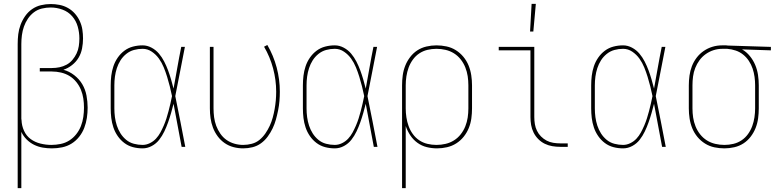

<svg xmlns="http://www.w3.org/2000/svg" viewBox="-20 -764 4040 999"><path d="M72 215V-535Q72 -561 75 -586Q78 -611 87 -635Q96 -659 111 -680.5Q126 -702 147 -716.5Q168 -731 193 -737Q218 -743 244 -743Q267 -743 290 -738.5Q313 -734 333.5 -722.5Q354 -711 369.5 -693.5Q385 -676 395 -654.5Q405 -633 408.5 -610Q412 -587 412 -564Q412 -538 407 -512Q402 -486 389 -464Q376 -442 355 -425.5Q334 -409 310 -401Q340 -393 366 -373Q392 -353 408 -326Q424 -299 430 -267Q436 -235 436 -204Q436 -177 432 -150.5Q428 -124 418.5 -99Q409 -74 392 -52.5Q375 -31 352.5 -17Q330 -3 303.5 2.5Q277 8 250 8Q226 8 202.5 4Q179 0 157.5 -10.5Q136 -21 118.5 -38.5Q101 -56 91 -78V215ZM247 -10Q271 -10 295.5 -15Q320 -20 340.5 -33Q361 -46 376.5 -65.5Q392 -85 401 -108Q410 -131 413.5 -155.5Q417 -180 417 -204Q417 -228 413.5 -251.5Q410 -275 401 -297Q392 -319 376.5 -338Q361 -357 341 -369Q321 -381 297.5 -386.5Q274 -392 250 -392H187V-410H250Q270 -410 289.5 -414Q309 -418 326.5 -427.5Q344 -437 357 -452.5Q370 -468 378.5 -486Q387 -504 390 -524Q393 -544 393 -564Q393 -595 384.5 -625.5Q376 -656 355.5 -679.5Q335 -703 305 -714Q275 -725 244 -725Q221 -725 198 -719.5Q175 -714 156.5 -700Q138 -686 125 -666.5Q112 -647 104.5 -625.5Q97 -604 94 -581Q91 -558 91 -535V-146L92 -139Q93 -110 105 -83.5Q117 -57 139.5 -40.5Q162 -24 190.5 -17Q219 -10 247 -10Z M722 8Q696 8 671.5 1.5Q647 -5 627 -20Q607 -35 592.5 -56Q578 -77 570 -101Q562 -125 559 -150Q556 -175 556 -200V-320Q556 -345 559 -370Q562 -395 570 -419Q578 -443 592.5 -464Q607 -485 627 -500Q647 -515 671.5 -521.5Q696 -528 722 -528Q746 -528 768.5 -516Q791 -504 807 -485Q823 -466 834.5 -443.5Q846 -421 854.5 -398Q863 -375 870 -351Q877 -327 883 -303Q893 -357 902.5 -411.5Q912 -466 923 -520H942Q929 -456 917 -391.5Q905 -327 892 -264Q906 -198 918.5 -132Q931 -66 944 0H925Q914 -56 904 -112Q894 -168 883 -224Q877 -200 870 -175.5Q863 -151 854.5 -127Q846 -103 835 -80Q824 -57 808.5 -37Q793 -17 770 -4.5Q747 8 722 8ZM722 -10Q741 -10 759.5 -19Q778 -28 791.5 -42.5Q805 -57 814.5 -74.5Q824 -92 832 -110.5Q840 -129 846 -148Q852 -167 857 -186Q862 -205 866.5 -224.5Q871 -244 875 -264Q870 -289 863.5 -314.5Q857 -340 849.5 -364.5Q842 -389 832 -413.5Q822 -438 807 -459Q792 -480 770 -495Q748 -510 722 -510Q699 -510 677 -504Q655 -498 637 -483.5Q619 -469 607 -450Q595 -431 588 -409.5Q581 -388 578 -365.5Q575 -343 575 -320V-200Q575 -177 578 -154.5Q581 -132 588 -110.5Q595 -89 607 -70Q619 -51 636.5 -36.5Q654 -22 676.5 -16Q699 -10 722 -10Z M1245 8Q1220 8 1195 1.5Q1170 -5 1149 -19.5Q1128 -34 1112.5 -55Q1097 -76 1088 -100Q1079 -124 1075.5 -149Q1072 -174 1072 -200V-520H1091V-200Q1091 -177 1094 -154Q1097 -131 1105 -109.5Q1113 -88 1126.5 -68.5Q1140 -49 1158.5 -36Q1177 -23 1199.5 -16.5Q1222 -10 1245 -10Q1268 -10 1290.5 -16Q1313 -22 1330.5 -36.5Q1348 -51 1361 -70Q1374 -89 1383.5 -109.5Q1393 -130 1399 -152Q1405 -174 1409 -196.5Q1413 -219 1415 -241.5Q1417 -264 1417 -287Q1417 -348 1401 -408Q1385 -468 1354 -521L1371 -530Q1403 -475 1419.5 -413Q1436 -351 1436 -287Q1436 -263 1434 -238.5Q1432 -214 1427 -189.5Q1422 -165 1415.5 -141.5Q1409 -118 1398.5 -96Q1388 -74 1373 -53.5Q1358 -33 1338 -18.5Q1318 -4 1294 2Q1270 8 1245 8Z M1722 8Q1696 8 1671.5 1.5Q1647 -5 1627 -20Q1607 -35 1592.5 -56Q1578 -77 1570 -101Q1562 -125 1559 -150Q1556 -175 1556 -200V-320Q1556 -345 1559 -370Q1562 -395 1570 -419Q1578 -443 1592.5 -464Q1607 -485 1627 -500Q1647 -515 1671.5 -521.5Q1696 -528 1722 -528Q1746 -528 1768.5 -516Q1791 -504 1807 -485Q1823 -466 1834.5 -443.5Q1846 -421 1854.5 -398Q1863 -375 1870 -351Q1877 -327 1883 -303Q1893 -357 1902.5 -411.5Q1912 -466 1923 -520H1942Q1929 -456 1917 -391.5Q1905 -327 1892 -264Q1906 -198 1918.5 -132Q1931 -66 1944 0H1925Q1914 -56 1904 -112Q1894 -168 1883 -224Q1877 -200 1870 -175.5Q1863 -151 1854.5 -127Q1846 -103 1835 -80Q1824 -57 1808.5 -37Q1793 -17 1770 -4.5Q1747 8 1722 8ZM1722 -10Q1741 -10 1759.5 -19Q1778 -28 1791.5 -42.5Q1805 -57 1814.5 -74.5Q1824 -92 1832 -110.5Q1840 -129 1846 -148Q1852 -167 1857 -186Q1862 -205 1866.5 -224.5Q1871 -244 1875 -264Q1870 -289 1863.5 -314.5Q1857 -340 1849.5 -364.5Q1842 -389 1832 -413.5Q1822 -438 1807 -459Q1792 -480 1770 -495Q1748 -510 1722 -510Q1699 -510 1677 -504Q1655 -498 1637 -483.5Q1619 -469 1607 -450Q1595 -431 1588 -409.5Q1581 -388 1578 -365.5Q1575 -343 1575 -320V-200Q1575 -177 1578 -154.5Q1581 -132 1588 -110.5Q1595 -89 1607 -70Q1619 -51 1636.5 -36.5Q1654 -22 1676.5 -16Q1699 -10 1722 -10Z M2072 215V-320Q2072 -346 2075.5 -372Q2079 -398 2088.5 -422Q2098 -446 2114 -467Q2130 -488 2151.5 -502Q2173 -516 2199 -522Q2225 -528 2251 -528Q2277 -528 2303 -522.5Q2329 -517 2351.5 -503Q2374 -489 2391 -468.5Q2408 -448 2418 -423.5Q2428 -399 2432 -372.5Q2436 -346 2436 -320V-200Q2436 -174 2432.5 -148Q2429 -122 2419 -97.5Q2409 -73 2392.5 -52.5Q2376 -32 2354 -18Q2332 -4 2306 2Q2280 8 2254 8Q2227 8 2200.5 1.5Q2174 -5 2152 -21Q2130 -37 2115 -59.5Q2100 -82 2091 -108V215ZM2251 -10Q2275 -10 2298.5 -15.5Q2322 -21 2342 -33.5Q2362 -46 2377 -65Q2392 -84 2401 -106.5Q2410 -129 2413.5 -152.5Q2417 -176 2417 -200V-320Q2417 -344 2413.5 -367.5Q2410 -391 2401 -413.5Q2392 -436 2377 -455Q2362 -474 2342 -486.5Q2322 -499 2298.5 -504.5Q2275 -510 2251 -510Q2227 -510 2204 -504.5Q2181 -499 2161.5 -486Q2142 -473 2128 -453.5Q2114 -434 2106 -412Q2098 -390 2094.5 -366.5Q2091 -343 2091 -320V-200Q2091 -177 2094.5 -153.5Q2098 -130 2106 -108Q2114 -86 2128 -66.5Q2142 -47 2161.5 -34Q2181 -21 2204 -15.5Q2227 -10 2251 -10Z M2895 0Q2874 0 2853.5 -3.5Q2833 -7 2814.5 -16Q2796 -25 2781 -40Q2766 -55 2756.5 -74Q2747 -93 2743.5 -113.5Q2740 -134 2740 -155V-502H2575V-520H2760V-155Q2760 -136 2763 -118Q2766 -100 2774 -83.5Q2782 -67 2795 -54Q2808 -41 2824 -32.5Q2840 -24 2858.5 -21Q2877 -18 2895 -18H2934V0ZM2738 -600 2746 -744H2768L2755 -600Z M3222 8Q3196 8 3171.5 1.5Q3147 -5 3127 -20Q3107 -35 3092.5 -56Q3078 -77 3070 -101Q3062 -125 3059 -150Q3056 -175 3056 -200V-320Q3056 -345 3059 -370Q3062 -395 3070 -419Q3078 -443 3092.5 -464Q3107 -485 3127 -500Q3147 -515 3171.5 -521.5Q3196 -528 3222 -528Q3246 -528 3268.5 -516Q3291 -504 3307 -485Q3323 -466 3334.5 -443.5Q3346 -421 3354.5 -398Q3363 -375 3370 -351Q3377 -327 3383 -303Q3393 -357 3402.5 -411.5Q3412 -466 3423 -520H3442Q3429 -456 3417 -391.5Q3405 -327 3392 -264Q3406 -198 3418.5 -132Q3431 -66 3444 0H3425Q3414 -56 3404 -112Q3394 -168 3383 -224Q3377 -200 3370 -175.5Q3363 -151 3354.5 -127Q3346 -103 3335 -80Q3324 -57 3308.5 -37Q3293 -17 3270 -4.5Q3247 8 3222 8ZM3222 -10Q3241 -10 3259.5 -19Q3278 -28 3291.5 -42.5Q3305 -57 3314.5 -74.5Q3324 -92 3332 -110.5Q3340 -129 3346 -148Q3352 -167 3357 -186Q3362 -205 3366.5 -224.5Q3371 -244 3375 -264Q3370 -289 3363.5 -314.5Q3357 -340 3349.5 -364.5Q3342 -389 3332 -413.5Q3322 -438 3307 -459Q3292 -480 3270 -495Q3248 -510 3222 -510Q3199 -510 3177 -504Q3155 -498 3137 -483.5Q3119 -469 3107 -450Q3095 -431 3088 -409.5Q3081 -388 3078 -365.5Q3075 -343 3075 -320V-200Q3075 -177 3078 -154.5Q3081 -132 3088 -110.5Q3095 -89 3107 -70Q3119 -51 3136.5 -36.5Q3154 -22 3176.5 -16Q3199 -10 3222 -10Z M3749 8Q3723 8 3697 2.5Q3671 -3 3648.5 -17Q3626 -31 3609 -51.5Q3592 -72 3582 -96.5Q3572 -121 3568 -147.5Q3564 -174 3564 -200V-320Q3564 -345 3567.5 -370.5Q3571 -396 3580 -419.5Q3589 -443 3604.5 -463.5Q3620 -484 3641 -498.5Q3662 -513 3686.5 -520.5Q3711 -528 3737 -528H3750Q3754 -528 3758.5 -528Q3763 -528 3767 -527L3991 -520V-502L3841 -507Q3864 -494 3881.5 -472.5Q3899 -451 3909.5 -426Q3920 -401 3924 -374Q3928 -347 3928 -320V-200Q3928 -174 3924.5 -148Q3921 -122 3911.5 -98Q3902 -74 3886 -53Q3870 -32 3848.5 -18Q3827 -4 3801 2Q3775 8 3749 8ZM3749 -10Q3773 -10 3796 -15.5Q3819 -21 3838.5 -34Q3858 -47 3872 -66.5Q3886 -86 3894 -108Q3902 -130 3905.5 -153.5Q3909 -177 3909 -200V-320Q3909 -342 3906 -364Q3903 -386 3896 -407Q3889 -428 3876.5 -447Q3864 -466 3846.5 -480Q3829 -494 3808 -501Q3787 -508 3764 -510H3738Q3715 -510 3693 -503Q3671 -496 3652 -482.5Q3633 -469 3619.5 -450.5Q3606 -432 3597.5 -410.5Q3589 -389 3586 -366Q3583 -343 3583 -320V-200Q3583 -176 3586.5 -152.5Q3590 -129 3599 -106.5Q3608 -84 3623 -65Q3638 -46 3658 -33.5Q3678 -21 3701.5 -15.5Q3725 -10 3749 -10Z"/></svg>

Font: Iosevka Curly Thin
Style: Regular
Weight: 100
Monospace: yes
Designer: Belleve Invis
Foundry: Belleve Invis
Version: Version 22.1.2; ttfautohint (v1.8.4)